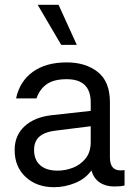

<svg xmlns="http://www.w3.org/2000/svg" viewBox="-20 -770 551 800"><path d="M224 -750 300 -583H235L137 -750ZM499 -61V3Q482 7 456 7Q420 7 395 -10Q370 -27 361 -60Q336 -25 293 -7.5Q250 10 205 10Q133 10 87 -32.5Q41 -75 41 -145Q41 -206 82.5 -244Q124 -282 195 -290L358 -308V-343Q358 -440 258 -440Q204 -440 174.5 -419Q145 -398 132 -360H47Q62 -431 116.5 -470.5Q171 -510 258 -510Q337 -510 387.5 -470Q438 -430 438 -344V-114Q438 -60 482 -60Q491 -60 499 -61ZM358 -178V-244L214 -226Q168 -221 145 -201.5Q122 -182 122 -145Q122 -104 147.5 -81.5Q173 -59 220 -59Q252 -59 283.5 -71Q315 -83 336.5 -109.5Q358 -136 358 -178Z"/></svg>

Font: CBA Beacon Sans
Style: Regular
Weight: 400
Designer: Wei Huang
Foundry: Wei Huang
Version: Version 1.002